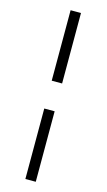

<svg xmlns="http://www.w3.org/2000/svg" viewBox="-137 -805 555 1000"><g transform="rotate(15 140.0 -305.0)"><path d="M112 -380V-760H168V-380ZM112 150V-230H168V150Z"/></g></svg>

Font: Hedvig Letters Serif
Style: Regular
Weight: 400
Designer: Alexander Örn & Tor Weibull
Foundry: Kanon Foundry
Version: Version 1.000